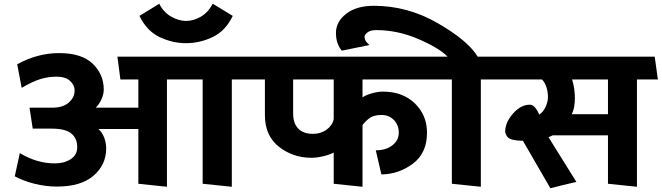

<svg xmlns="http://www.w3.org/2000/svg" viewBox="-20 -983 3539 1027"><path d="M1118 -963 1225 -898Q1186 -817 1117 -784.5Q1048 -752 975 -752Q903 -752 834 -784.5Q765 -817 726 -898L832 -963Q854 -918 895 -894.5Q936 -871 975 -871Q1015 -871 1054 -893.5Q1093 -916 1118 -963ZM1064 0V-558H873V16L720 0V-293H506Q527 -275 537.5 -246.5Q548 -218 548 -189Q548 -102 480.5 -43.5Q413 15 285 15Q225 15 165 0Q105 -15 59 -40L86 -164Q133 -136 179.5 -122.5Q226 -109 274 -109Q323 -109 358 -131.5Q393 -154 393 -196Q393 -243 361.5 -269Q330 -295 255 -295H155L138 -407H259Q317 -407 348 -434.5Q379 -462 379 -498Q379 -529 354 -551Q329 -573 283 -573Q238 -573 194.5 -559.5Q151 -546 96 -513L72 -639Q121 -667 178.5 -683Q236 -699 296 -699Q417 -699 476 -642Q535 -585 535 -504Q535 -479 522.5 -451.5Q510 -424 492 -407H720V-558H624L608 -680H1314L1331 -558H1220V16Z M1654 -267Q1696 -267 1727 -289.5Q1758 -312 1765 -346V-558H1548V-376Q1548 -323 1575.5 -295Q1603 -267 1654 -267ZM1765 0V-167Q1745 -156 1710 -147.5Q1675 -139 1646 -139Q1547 -139 1472 -198Q1397 -257 1397 -367V-558H1325Q1321 -589 1317 -619Q1313 -649 1309 -680H2291L2308 -558H1919V-462Q1935 -474 1968 -483.5Q2001 -493 2028 -493Q2134 -493 2199 -430Q2264 -367 2264 -273Q2264 -164 2188.5 -107.5Q2113 -51 2020 -50L1990 -179Q2044 -179 2078.5 -205.5Q2113 -232 2113 -274Q2113 -314 2087 -341Q2061 -368 2021 -368Q1978 -368 1955 -350Q1932 -332 1919 -314V16Z M2397 0V-558H2303L2286 -680H2374Q2331 -725 2219.5 -773.5Q2108 -822 1992 -822Q1961 -822 1945.5 -809.5Q1930 -797 1930 -788Q1930 -772 1937.5 -762Q1945 -752 1956 -742L1808 -712Q1794 -729 1785.5 -752.5Q1777 -776 1777 -807Q1777 -867 1832 -909.5Q1887 -952 1980 -952Q2161 -952 2322.5 -858.5Q2484 -765 2535 -680H2646L2663 -558H2552V16Z M3232 -558H3040Q3048 -534 3051.5 -507Q3055 -480 3055 -460Q3055 -436 3051.5 -414Q3048 -392 3038 -372H3232ZM2777 -230Q2740 -230 2714.5 -238Q2689 -246 2682 -277Q2682 -328 2724 -375.5Q2766 -423 2814 -423Q2830 -423 2843.5 -406Q2857 -389 2864 -370Q2886 -384 2898.5 -411.5Q2911 -439 2911 -464Q2911 -492 2902.5 -517.5Q2894 -543 2879 -558H2657Q2653 -589 2649 -619Q2645 -649 2641 -680H3482L3499 -558H3387V16L3232 0V-259H2936Q2931 -257 2925.5 -254Q2920 -251 2914 -249L3063 -10Q3028 -2 2993 6.5Q2958 15 2924 24Z"/></svg>

Font: Palanquin Dark Medium
Style: Regular
Weight: 500
Designer: Pria Ravichandran
Version: Version 1.001